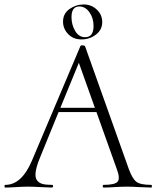

<svg xmlns="http://www.w3.org/2000/svg" viewBox="-32 -842 702 862"><path d="M334 -665Q297 -665 274 -689Q251 -713 251 -745Q251 -781 280 -801.5Q309 -822 344 -822Q378 -822 402.5 -799Q427 -776 427 -743Q427 -708 398.5 -686.5Q370 -665 334 -665ZM324 -813Q289 -813 289 -765Q289 -731 305.5 -703Q322 -675 350 -675Q388 -675 388 -725Q388 -761 369.5 -787Q351 -813 324 -813ZM647 -12Q650 -12 650 -6Q650 0 647 0Q630 0 594.5 -2Q559 -4 537 -4Q516 -4 483 -2Q450 0 433 0Q429 0 429 -6Q429 -12 433 -12Q485 -12 496.5 -27Q508 -42 492 -84L401 -339H231L147 -133Q131 -94 128 -69Q125 -44 134.5 -32Q144 -20 159.5 -16Q175 -12 202 -12Q205 -12 206 -9Q207 -6 205.5 -3Q204 0 201 0Q188 0 151 -2Q114 -4 94 -4Q71 -4 40.5 -2Q10 0 -8 0Q-12 0 -12 -6Q-12 -12 -8 -12Q65 -12 111 -120L329 -635Q330 -639 339 -638.5Q348 -638 350 -634L546 -84Q562 -40 580 -26Q598 -12 647 -12ZM239 -358H394L322 -560Z"/></svg>

Font: Cormorant Upright Light
Style: Regular
Weight: 300
Designer: Christian Thalmann (Catharsis Fonts)
Foundry: Catharsis Fonts
Version: Version 3.302;PS 003.302;hotconv 1.0.88;makeotf.lib2.5.64775